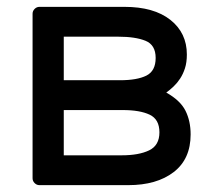

<svg xmlns="http://www.w3.org/2000/svg" viewBox="-20 -540 628 560"><path d="M166 -219V-87H335Q385 -87 415 -101.5Q445 -116 445 -154Q445 -192 416.5 -205.5Q388 -219 338 -219ZM166 -433V-306H330Q380 -306 407 -319.5Q434 -333 434 -371Q434 -409 404.5 -421Q375 -433 325 -433ZM95 0Q87 0 81 -6Q75 -12 75 -20V-500Q75 -508 81 -514Q87 -520 95 -520H343Q429 -520 477 -482Q525 -444 525 -381Q525 -358 519.5 -341Q514 -324 505.5 -311Q497 -298 486.5 -288Q476 -278 465 -270Q506 -247 521 -217Q536 -187 536 -148Q536 -76 486.5 -38Q437 0 354 0Z"/></svg>

Font: Rubik
Style: Regular
Weight: 400
Designer: Hubert & Fischer
Foundry: Hubert & Fischer
Version: Version 1.002; ttfautohint (v1.6)